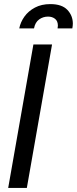

<svg xmlns="http://www.w3.org/2000/svg" viewBox="-20 -917 376 937"><path d="M20 0 143 -700H234L111 0ZM74 -778.5Q80 -809 99.2 -836Q118.5 -863 150.5 -880Q182.5 -897 225.5 -897Q282 -897 308.8 -868.8Q335.5 -840.5 335.5 -801.5Q335.5 -796.5 334.8 -791Q334 -785.5 333 -778.5H261Q262.5 -786 262.5 -791.5Q262.5 -814 248.8 -825Q235 -836 214.5 -836Q190 -836 170.8 -822Q151.5 -808 146 -778.5Z"/></svg>

Font: Cabin Condensed
Style: Italic
Weight: 400
Width: 3
Italic angle: -10°
Designer: Pablo Impallari
Foundry: Pablo Impallari. http://www.impallari.com Igino Marini. http://www.ikern.com
Version: Version 3.001; ttfautohint (v1.8.3)